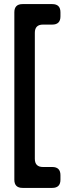

<svg xmlns="http://www.w3.org/2000/svg" viewBox="-20 -818 325 937"><path d="M90 99H235Q275 99 275 59V37Q275 -3 235 -3H190Q150 -3 150 -43V-658Q150 -698 190 -698H235Q275 -698 275 -738V-758Q275 -798 235 -798H90Q50 -798 50 -758V59Q50 99 90 99Z"/></svg>

Font: WD-XL Lubrifont TC
Style: Regular
Weight: 400
Designer: [WD-XL Lubrifont] Copyright 2020-2022 (c) NightFurySL2001, Skr-ZERO; [ZCOOL QingKe HuangYou] Copyright 2018-2022 (c) The
Version: Version 2.001;hotconv 1.1.1;makeotfexe 2.6.0